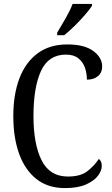

<svg xmlns="http://www.w3.org/2000/svg" viewBox="-20 -951 573 981"><path d="M312 10Q225 10 166.5 -36Q108 -82 78 -164.5Q48 -247 48 -358Q48 -468 79 -550Q110 -632 171.5 -678Q233 -724 324 -724Q411 -724 456.5 -690.5Q502 -657 502 -611Q502 -580 480.5 -562Q459 -544 424 -544Q424 -576 414 -605Q404 -634 380.5 -653Q357 -672 317 -672Q228 -672 189.5 -588.5Q151 -505 151 -358Q151 -215 192.5 -132Q234 -49 327 -49Q391 -49 426 -76Q461 -103 485 -139Q500 -128 500 -103Q500 -79 480.5 -53Q461 -27 419.5 -8.5Q378 10 312 10ZM272 -784Q293 -819 315.5 -858Q338 -897 351 -931H450V-921Q439 -904 415 -876Q391 -848 362 -819.5Q333 -791 308 -771H272Z"/></svg>

Font: Noto Serif Ethiopic Condensed
Style: Regular
Weight: 400
Width: 3
Designer: Monotype Design Team
Foundry: Monotype Imaging Inc.
Version: Version 2.102; ttfautohint (v1.8.4.7-5d5b)